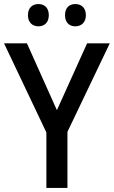

<svg xmlns="http://www.w3.org/2000/svg" viewBox="-20 -928 562 948"><path d="M118 -853C118 -816 141 -798 170 -798C198 -798 221 -816 221 -853C221 -891 198 -908 170 -908C141 -908 118 -891 118 -853ZM301 -853C301 -816 323 -798 352 -798C380 -798 404 -816 404 -853C404 -891 380 -908 352 -908C323 -908 301 -891 301 -853ZM261 -384 113 -714H0L209 -274V0H313V-277L522 -714H410Z"/></svg>

Font: Noto Sans Arabic UI SmCn Md
Style: Regular
Weight: 500
Width: 4
Designer: Monotype Design Team, Nadine Chahine and Nizar Qandah
Foundry: Monotype Imaging Inc.
Version: Version 2.010